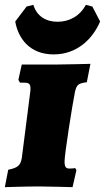

<svg xmlns="http://www.w3.org/2000/svg" viewBox="-33 -771 434 794"><path d="M205 -681C157 -681 119 -704 105 -751L77 -744L30 -682C42 -614 88 -546 189 -546C289 -546 352 -614 381 -682L349 -744L322 -751C297 -704 253 -681 205 -681ZM277 -391C284 -420 289 -426 326 -431L341 -507C341 -507 227 -504 193 -504H57L43 -441C45 -437 47 -433 50 -429H68C86 -429 93 -424 93 -406C93 -401 93 -396 92 -390L59 -132C55 -89 45 -78 1 -69L-13 3C-13 3 75 0 128 0C162 0 267 3 267 3L283 -67L278 -76C278 -76 270 -74 254 -74C240 -74 234 -80 234 -103C234 -134 265 -330 277 -391Z"/></svg>

Font: Alegreya SC Black
Style: Italic
Weight: 900
Italic angle: -7°
Designer: Juan Pablo del Peral
Foundry: Huerta Tipografica
Version: Version 2.007;PS 002.007;hotconv 1.0.88;makeotf.lib2.5.64775